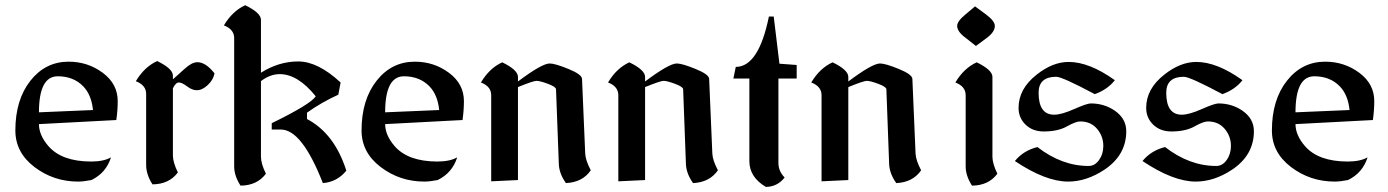

<svg xmlns="http://www.w3.org/2000/svg" viewBox="-20 -693 5344 739"><path d="M280.8 5.9Q186.5 5.9 112.8 -50Q39.1 -106 39.1 -190.9Q39.1 -308.6 96.9 -382.1Q154.8 -455.6 244.1 -455.6Q317.9 -455.6 375.5 -412.8Q433.1 -370.1 433.1 -303.7Q433.1 -269.5 427.7 -231L129.9 -215.3Q129.9 -172.9 166.5 -130.4Q218.3 -71.3 331.1 -71.3Q379.4 -71.3 407.2 -87.4Q388.7 -27.8 332 0Q301.3 5.9 280.8 5.9ZM337.9 -269.5Q332 -328.1 300.3 -360.8Q262.7 -399.4 202.1 -399.4Q129.9 -399.4 129.9 -260.7Z M645.5 -353V-94.7Q645.5 -68.4 664.6 -29.3Q630.9 16.1 566.9 16.6Q542.5 -21 542.5 -58.1V-331.5Q542.5 -365.2 502.9 -380.4Q535.6 -435.5 585 -458Q645.5 -428.7 645.5 -401.9V-387.7L691.9 -429.2Q718.8 -453.6 739.7 -453.6Q772 -453.6 805.7 -410.6Q800.8 -385.3 779.5 -365.5Q758.3 -345.7 737.3 -345.7Q719.7 -345.7 700 -360.6Q680.2 -375.5 668.5 -375.5Q656.2 -375.5 645.5 -353Z M984.4 -380.9V-89.8Q984.4 -63.5 1003.4 -24.4Q969.7 21 905.8 21.5Q881.3 -16.1 881.3 -53.2V-546.4Q881.3 -580.1 841.8 -595.2Q874.5 -650.4 923.8 -672.9Q984.4 -643.6 984.4 -616.7V-413.1Q1053.2 -456.5 1127.9 -456.5Q1203.6 -456.5 1291 -375.5L1282.2 -328.6Q1216.8 -298.8 1161.6 -259.3V-234.9Q1267.6 -179.2 1313 -36.1Q1277.8 7.3 1222.7 11.7Q1142.1 -194.3 1061.5 -194.3H1025.9V-218.8Q1175.8 -292 1195.3 -322.3Q1126.5 -407.7 1056.6 -407.7Q1020 -407.7 984.4 -380.9Z M1613.3 5.9Q1519 5.9 1445.3 -50Q1371.6 -106 1371.6 -190.9Q1371.6 -308.6 1429.4 -382.1Q1487.3 -455.6 1576.7 -455.6Q1650.4 -455.6 1708 -412.8Q1765.6 -370.1 1765.6 -303.7Q1765.6 -269.5 1760.3 -231L1462.4 -215.3Q1462.4 -172.9 1499 -130.4Q1550.8 -71.3 1663.6 -71.3Q1711.9 -71.3 1739.7 -87.4Q1721.2 -27.8 1664.6 0Q1633.8 5.9 1613.3 5.9ZM1670.4 -269.5Q1664.6 -328.1 1632.8 -360.8Q1595.2 -399.4 1534.7 -399.4Q1462.4 -399.4 1462.4 -260.7Z M1973.6 -357.9V0L1870.6 4.9V-326.7Q1870.6 -360.4 1831.1 -375.5Q1863.8 -430.7 1913.1 -453.1Q1973.6 -423.8 1973.6 -397V-379.4Q2065.9 -448.7 2095.7 -448.7Q2116.2 -448.7 2167.7 -427.7Q2219.2 -406.7 2220.2 -389.6L2232.4 -102.5Q2233.4 -76.2 2253.9 -37.6Q2222.2 8.8 2158.2 11.7Q2132.3 -24.9 2130.9 -61.5L2120.1 -349.6Q2119.6 -358.9 2088.9 -370.4Q2058.1 -381.8 2044.9 -381.8Q2032.7 -381.8 1973.6 -357.9Z M2462.9 -357.9V0L2359.9 4.9V-326.7Q2359.9 -360.4 2320.3 -375.5Q2353 -430.7 2402.3 -453.1Q2462.9 -423.8 2462.9 -397V-379.4Q2555.2 -448.7 2585 -448.7Q2605.5 -448.7 2657 -427.7Q2708.5 -406.7 2709.5 -389.6L2721.7 -102.5Q2722.7 -76.2 2743.2 -37.6Q2711.4 8.8 2647.5 11.7Q2621.6 -24.9 2620.1 -61.5L2609.4 -349.6Q2608.9 -358.9 2578.1 -370.4Q2547.4 -381.8 2534.2 -381.8Q2522 -381.8 2462.9 -357.9Z M2864.3 -390.6H2802.7L2812 -435.5Q2899.9 -435.5 2939.5 -629.4H2958L2980 -447.8L3046.4 -442.9V-390.6H2976.1V-65.4Q2976.1 -34.2 3000 -9.8Q2972.2 25.9 2927.7 26.4Q2864.3 -11.2 2864.3 -72.8Z M3245.1 -357.9V0L3142.1 4.9V-326.7Q3142.1 -360.4 3102.5 -375.5Q3135.3 -430.7 3184.6 -453.1Q3245.1 -423.8 3245.1 -397V-379.4Q3337.4 -448.7 3367.2 -448.7Q3387.7 -448.7 3439.2 -427.7Q3490.7 -406.7 3491.7 -389.6L3503.9 -102.5Q3504.9 -76.2 3525.4 -37.6Q3493.7 8.8 3429.7 11.7Q3403.8 -24.9 3402.3 -61.5L3391.6 -349.6Q3391.1 -358.9 3360.4 -370.4Q3329.6 -381.8 3316.4 -381.8Q3304.2 -381.8 3245.1 -357.9Z M3736.3 -516.1 3697.8 -546.4Q3664.1 -570.8 3664.1 -593.3Q3664.1 -611.3 3695.8 -637.2L3732.9 -668.5L3775.4 -637.2Q3809.1 -611.8 3809.1 -593.3Q3809.1 -569.8 3777.3 -546.4ZM3696.8 -326.7Q3696.8 -360.4 3657.2 -375.5Q3689.9 -430.7 3739.3 -453.1Q3799.8 -423.8 3799.8 -397V-89.8Q3799.8 -63.5 3818.8 -24.4Q3785.2 21 3721.2 21.5Q3696.8 -16.1 3696.8 -53.2Z M4091.3 5.9Q4004.4 5.9 3886.2 -73.2Q3919.4 -113.8 3973.1 -127Q4066.9 -54.2 4170.4 -54.2Q4193.8 -54.2 4210.2 -77.1Q4226.6 -100.1 4226.6 -131.3Q4226.6 -168.9 4202.4 -197.3Q4178.2 -225.6 4137.7 -225.6Q4120.6 -225.6 4086.2 -206.3Q4051.8 -187 3997.1 -187Q3954.6 -187 3927.5 -213.1Q3900.4 -239.3 3900.4 -277.8Q3900.4 -351.1 3970.2 -405.8Q4031.7 -454.6 4093.3 -454.6Q4172.9 -454.6 4271 -384.3Q4243.2 -348.6 4193.8 -330.6Q4068.4 -397.5 4045.4 -397.5Q3977.5 -397.5 3977.5 -335.9Q3977.5 -251.5 4037.6 -251.5Q4065.4 -251.5 4114.5 -273.2Q4163.6 -294.9 4178.2 -294.9Q4229.5 -294.9 4270 -267.6Q4314.9 -236.8 4314.9 -188Q4314.9 -95.7 4230.5 -39.6Q4161.6 5.9 4091.3 5.9Z M4582.5 5.9Q4495.6 5.9 4377.4 -73.2Q4410.6 -113.8 4464.4 -127Q4558.1 -54.2 4661.6 -54.2Q4685.1 -54.2 4701.4 -77.1Q4717.8 -100.1 4717.8 -131.3Q4717.8 -168.9 4693.6 -197.3Q4669.4 -225.6 4628.9 -225.6Q4611.8 -225.6 4577.4 -206.3Q4543 -187 4488.3 -187Q4445.8 -187 4418.7 -213.1Q4391.6 -239.3 4391.6 -277.8Q4391.6 -351.1 4461.4 -405.8Q4522.9 -454.6 4584.5 -454.6Q4664.1 -454.6 4762.2 -384.3Q4734.4 -348.6 4685.1 -330.6Q4559.6 -397.5 4536.6 -397.5Q4468.8 -397.5 4468.8 -335.9Q4468.8 -251.5 4528.8 -251.5Q4556.6 -251.5 4605.7 -273.2Q4654.8 -294.9 4669.4 -294.9Q4720.7 -294.9 4761.2 -267.6Q4806.2 -236.8 4806.2 -188Q4806.2 -95.7 4721.7 -39.6Q4652.8 5.9 4582.5 5.9Z M5117.2 5.9Q5022.9 5.9 4949.2 -50Q4875.5 -106 4875.5 -190.9Q4875.5 -308.6 4933.3 -382.1Q4991.2 -455.6 5080.6 -455.6Q5154.3 -455.6 5211.9 -412.8Q5269.5 -370.1 5269.5 -303.7Q5269.5 -269.5 5264.2 -231L4966.3 -215.3Q4966.3 -172.9 5002.9 -130.4Q5054.7 -71.3 5167.5 -71.3Q5215.8 -71.3 5243.7 -87.4Q5225.1 -27.8 5168.5 0Q5137.7 5.9 5117.2 5.9ZM5174.3 -269.5Q5168.5 -328.1 5136.7 -360.8Q5099.1 -399.4 5038.6 -399.4Q4966.3 -399.4 4966.3 -260.7Z"/></svg>

Font: Balgruf
Style: Regular
Weight: 500
Designer: Paul James MIller
Foundry: High-Logic / Made with FontCreator
Version: Version 1.201;March 28, 2021;FontCreator 13.0.0.2683 64-bit